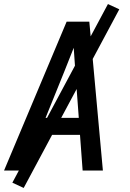

<svg xmlns="http://www.w3.org/2000/svg" viewBox="-20 -842 640 948"><path d="M0 0 309 -735H421L488 0H388L375 -176H171L100 0ZM205 -260H369L352 -490Q350 -519 348 -548Q346 -577 344 -606Q332 -577 321 -548Q310 -519 298 -490ZM97 86 41 60 513 -822 569 -796Z"/></svg>

Font: Iosevka Medium Extended
Style: Italic
Weight: 500
Width: 7
Italic angle: -9°
Monospace: yes
Designer: Belleve Invis
Foundry: Belleve Invis
Version: Version 32.5.0; ttfautohint (v1.8.4)